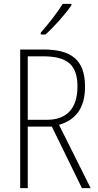

<svg xmlns="http://www.w3.org/2000/svg" viewBox="-20 -969 507 989"><path d="M348 -942V-949H303C273 -901 233 -850 190 -801V-791H214C257 -829 316 -895 348 -942ZM203 -714H84V0H123V-317H247L402 0H447L284 -326C371 -351 418 -414 418 -522C418 -665 343 -714 203 -714ZM200 -679C326 -679 379 -636 379 -523C379 -405 318 -352 223 -352H123V-679Z"/></svg>

Font: Noto Sans Malayalam Condensed ExtraLight
Style: Regular
Weight: 200
Width: 3
Designer: Jelle Bosma - Monotype Design Team
Foundry: Monotype Imaging Inc.
Version: Version 2.104